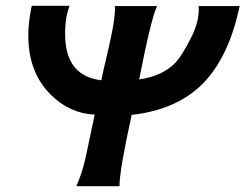

<svg xmlns="http://www.w3.org/2000/svg" viewBox="-20 -645 850 665"><path d="M668 -624H810Q773 -448 683.5 -356.5Q594 -265 436 -247Q393 -51 394 0H244Q263 -40 276 -97Q281 -119 291.5 -170Q302 -221 308 -248Q221 -252 156 -317Q78 -394 78 -522Q78 -570 90 -625H221Q203 -579 206 -512Q212 -381 331 -367Q336 -393 348 -443.5Q360 -494 365 -519Q380 -589 378 -624H524Q503 -580 462 -370Q542 -381 588 -428Q612 -455 641 -513Q672 -573 668 -624Z"/></svg>

Font: GFS Neohellenic Rg
Style: Bold Italic
Weight: 700
Italic angle: -12°
Designer: Designed by Takis Katsoulidis and George D. Matthiopoulos.
Foundry: Designed by Takis Katsoulidis and George D. Matthiopoulos.
Version: Version 1.0